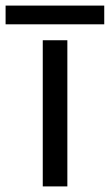

<svg xmlns="http://www.w3.org/2000/svg" viewBox="-71 -667 393 687"><path d="M-51 -580V-647H302V-580ZM82 0V-523H170V0Z"/></svg>

Font: Tomorrow
Style: Regular
Weight: 400
Designer: Tony de Marco, Monica Rizzolli
Foundry: Just in Type
Version: Version 2.002